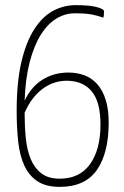

<svg xmlns="http://www.w3.org/2000/svg" viewBox="-20 -720 485 749"><path d="M270 -668Q234 -668 200 -647.5Q166 -627 139.5 -585Q113 -543 96 -478.5Q79 -414 76 -327Q101 -381 145.5 -409Q190 -437 247 -437Q281 -437 310 -426Q339 -415 360 -391Q381 -367 392.5 -330Q404 -293 404 -242Q404 -123 358 -57Q312 9 213 9Q159 9 126 -13Q93 -35 75 -74Q57 -113 51 -167.5Q45 -222 45 -287Q45 -400 63.5 -478.5Q82 -557 114 -606.5Q146 -656 187.5 -678Q229 -700 276 -700Q298 -700 318 -698.5Q338 -697 353 -693.5Q368 -690 377 -685.5Q386 -681 386 -675Q386 -667 385 -660Q384 -653 383 -651Q372 -655 361.5 -658Q351 -661 338 -663.5Q325 -666 309 -667Q293 -668 270 -668ZM240 -405Q188 -405 145 -372.5Q102 -340 76 -280Q76 -229 80.5 -182.5Q85 -136 99.5 -100.5Q114 -65 141 -44Q168 -23 213 -23Q291 -23 331.5 -80Q372 -137 372 -234Q372 -323 337.5 -364Q303 -405 240 -405Z"/></svg>

Font: Yanone Kaffeesatz Thin
Style: Regular
Weight: 250
Designer: Yanone
Foundry: Yanone Font Production. Not for release.
Version: Version 1.002